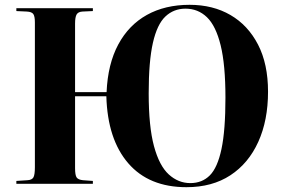

<svg xmlns="http://www.w3.org/2000/svg" viewBox="-20 -764 1176 798"><path d="M755 14Q599 14 513 -85.5Q427 -185 422 -364H292V-65Q292 -36 298.5 -26.5Q305 -17 325 -15L366 -12V0H48V-12L94 -15Q113 -16 119 -27Q125 -38 125 -69V-671Q125 -696 118.5 -705.5Q112 -715 91 -716L48 -718V-730H366V-718L323 -716Q305 -715 298.5 -704Q292 -693 292 -666V-381H423Q428 -498 471.5 -579Q515 -660 590.5 -702Q666 -744 768 -744Q865 -744 938 -701.5Q1011 -659 1052.5 -578.5Q1094 -498 1094 -383Q1094 -264 1053.5 -174.5Q1013 -85 937.5 -35.5Q862 14 755 14ZM771 -3Q820 -3 852 -35Q884 -67 900.5 -144.5Q917 -222 917 -358Q917 -495 897 -576Q877 -657 840 -692.5Q803 -728 751 -728Q702 -728 667.5 -695.5Q633 -663 615.5 -586Q598 -509 598 -376Q598 -238 620 -156.5Q642 -75 681.5 -39Q721 -3 771 -3Z"/></svg>

Font: Literata 72pt
Style: Bold
Weight: 700
Designer: Latin by Veronika Burian and Jose Scaglione. Greek by Irene Vlachou. Cyrillic by Vera Evstafieva.
Foundry: TypeTogether
Version: Version 3.002